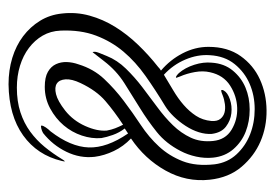

<svg xmlns="http://www.w3.org/2000/svg" viewBox="-120 -524 660 461"><g transform="rotate(90 210.5 -293.0)"><path d="M358 -474Q360 -454 355.5 -433.5Q351 -413 342 -396Q324 -361 296.5 -339Q269 -317 239 -298.5Q209 -280 179 -261Q149 -242 126 -212L105 -185Q104 -185 104 -188Q103 -192 107.5 -203Q112 -214 114 -219Q124 -244 144.5 -265Q165 -286 188.5 -304Q212 -322 236.5 -340Q261 -358 280 -377.5Q299 -397 310 -420.5Q321 -444 318 -474Q315 -504 291 -518.5Q267 -533 238.5 -532Q210 -531 185 -515Q160 -499 153 -467Q149 -450 152.5 -430.5Q156 -411 163 -395Q167 -385 166 -385Q163 -384 155 -392Q142 -407 135 -429Q128 -451 130 -471Q132 -501 149 -521.5Q166 -542 190 -552Q214 -562 242.5 -562Q271 -562 295.5 -552.5Q320 -543 337.5 -523Q355 -503 358 -474ZM279 -258Q247 -237 222 -215.5Q197 -194 179 -156Q169 -135 170 -120Q171 -105 180 -99Q189 -93 205.5 -97Q222 -101 245 -119Q269 -138 282 -167Q295 -196 293 -219Q291 -230 287.5 -239Q284 -248 279 -258ZM366 -111Q352 -52 304.5 -18Q257 16 182 17Q148 17 118.5 8Q89 -1 66.5 -18Q44 -35 29.5 -58.5Q15 -82 12 -111Q8 -145 17 -177.5Q26 -210 44 -239Q62 -268 87 -294Q112 -320 140 -342Q142 -344 144.5 -346Q147 -348 149 -349Q123 -371 107.5 -401Q92 -431 92 -463Q92 -509 114 -540Q136 -571 170 -586.5Q204 -602 244 -602.5Q284 -603 319 -588Q354 -573 380 -542.5Q406 -512 411 -466Q417 -410 389 -360Q361 -310 312 -277Q331 -259 342 -236Q353 -213 356 -190Q360 -155 344 -122Q328 -89 299 -66Q294 -63 287.5 -61.5Q281 -60 281 -62Q281 -66 285.5 -72.5Q290 -79 295 -84Q332 -132 333.5 -175.5Q335 -219 300 -270L288 -262Q298 -249 303.5 -233.5Q309 -218 311 -206Q313 -183 305 -159Q297 -135 280.5 -115.5Q264 -96 240 -83Q216 -70 188 -70Q165 -70 152 -77.5Q139 -85 133.5 -97Q128 -109 128.5 -123Q129 -137 134 -151Q145 -187 169 -212.5Q193 -238 221.5 -259.5Q250 -281 279.5 -300.5Q309 -320 331.5 -344.5Q354 -369 366.5 -401Q379 -433 374 -478Q370 -509 350 -530.5Q330 -552 302 -563Q274 -574 241.5 -574Q209 -574 181 -562Q153 -550 133.5 -526Q114 -502 112 -466Q110 -437 122.5 -407.5Q135 -378 159 -356Q177 -367 196.5 -378.5Q216 -390 231.5 -403.5Q247 -417 257.5 -433Q268 -449 270 -470Q271 -484 265 -491.5Q259 -499 250 -501.5Q241 -504 229.5 -502.5Q218 -501 208 -497Q196 -492 195.5 -494.5Q195 -497 197 -500Q202 -509 218 -514.5Q234 -520 251.5 -518Q269 -516 283.5 -505Q298 -494 301 -471Q302 -456 297 -440Q292 -424 282 -408.5Q272 -393 259.5 -380Q247 -367 234 -359Q196 -336 162 -312Q128 -288 103.5 -259Q79 -230 65 -193Q51 -156 53 -108Q54 -84 65 -65Q76 -46 94.5 -32Q113 -18 137.5 -10.5Q162 -3 190 -3Q223 -3 249 -11.5Q275 -20 295.5 -35Q316 -50 332 -69.5Q348 -89 362 -112Q365 -117 366.5 -118Q368 -119 366 -111Z"/></g></svg>

Font: Akronim
Style: Regular
Weight: 400
Designer: Grzegorz Klimczewski
Foundry: Fonty.PL
Version: Version 1.002